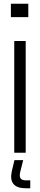

<svg xmlns="http://www.w3.org/2000/svg" viewBox="-20 -820 216 1031"><path d="M38.5 -728V-800H132V-728ZM56.5 0V-600H118V0ZM142.5 191H119Q72 191 52.8 168.5Q33.5 146 43 101.5L57.5 40H104.5L89 101.5Q83 126.5 90.2 137.5Q97.5 148.5 120 148.5H142.5Z"/></svg>

Font: Big Shoulders Stencil Text Thin Light
Style: Regular
Weight: 300
Version: Version 2.001